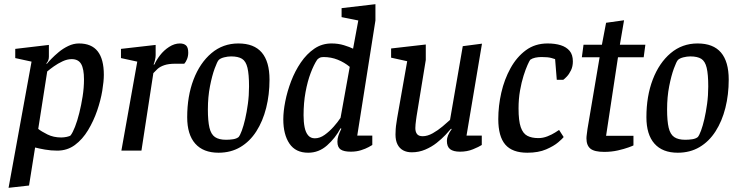

<svg xmlns="http://www.w3.org/2000/svg" viewBox="-20 -721 3543 919"><path d="M21 178 131 -426 53 -443V-487L214 -506V-450Q214 -440 211 -432Q208 -424 202 -418L204 -415Q210 -423 225.5 -439Q241 -455 261.5 -472Q282 -489 307 -501Q332 -513 358 -513Q418 -513 447.5 -475.5Q477 -438 477 -363Q477 -332 469.5 -286.5Q462 -241 445 -191.5Q428 -142 401.5 -98Q375 -54 338.5 -27Q302 0 254 0Q224 0 195.5 -5Q167 -10 148 -15L119 167ZM273 -63Q286 -63 300 -66Q314 -69 318 -73Q328 -86 339 -114Q350 -142 359.5 -180Q369 -218 375.5 -259.5Q382 -301 382 -341Q382 -391 368.5 -414.5Q355 -438 323 -438Q302 -438 279.5 -427.5Q257 -417 238 -403.5Q219 -390 206 -379L163 -104Q178 -92 207 -77.5Q236 -63 273 -63Z M561 0 637 -426 559 -443V-487L725 -506V-457Q725 -447 722 -434Q719 -421 715 -412H719Q728 -433 746 -456.5Q764 -480 789.5 -496.5Q815 -513 841 -513Q860 -513 870.5 -503.5Q881 -494 881 -469Q881 -452 875 -437.5Q869 -423 862 -416H819Q787 -416 766.5 -409Q746 -402 734 -391Q722 -380 714 -371L657 0Z M1026 10Q953 10 914.5 -33.5Q876 -77 876 -160Q876 -261 906.5 -340.5Q937 -420 992 -466.5Q1047 -513 1121 -513Q1196 -513 1233 -469.5Q1270 -426 1270 -340Q1270 -268 1254 -204.5Q1238 -141 1207 -92.5Q1176 -44 1130.5 -17Q1085 10 1026 10ZM1062 -52Q1079 -52 1095.5 -54.5Q1112 -57 1122 -65Q1129 -73 1137.5 -96Q1146 -119 1153.5 -151.5Q1161 -184 1166.5 -224Q1172 -264 1172 -307Q1172 -365 1164.5 -396.5Q1157 -428 1138.5 -439.5Q1120 -451 1086 -451Q1070 -451 1052.5 -446.5Q1035 -442 1027 -434Q1020 -427 1007.5 -393Q995 -359 985 -308Q975 -257 975 -197Q975 -142 982.5 -110Q990 -78 1009 -65Q1028 -52 1062 -52Z M1455 10Q1395 10 1365.5 -33.5Q1336 -77 1336 -150Q1336 -188 1345.5 -236Q1355 -284 1373.5 -332.5Q1392 -381 1420 -422Q1448 -463 1484.5 -488Q1521 -513 1567 -513Q1599 -513 1626.5 -504.5Q1654 -496 1670 -488L1695 -623L1615 -639V-682L1777 -701V-623L1690 -72H1762V-27Q1759 -25 1744.5 -17Q1730 -9 1708 -2Q1686 5 1659 5Q1626 5 1610.5 -5.5Q1595 -16 1595 -43Q1595 -57 1599.5 -71Q1604 -85 1614 -105L1610 -107Q1585 -60 1545.5 -25Q1506 10 1455 10ZM1487 -59Q1511 -59 1534 -75.5Q1557 -92 1577 -114.5Q1597 -137 1610 -157L1654 -401Q1629 -422 1597 -435Q1565 -448 1528 -448Q1516 -448 1508.5 -443.5Q1501 -439 1498 -435Q1482 -411 1467 -371.5Q1452 -332 1442.5 -280.5Q1433 -229 1433 -169Q1433 -137 1438 -112Q1443 -87 1455 -73Q1467 -59 1487 -59Z M1951 8Q1927 8 1909.5 -1.5Q1892 -11 1882.5 -30Q1873 -49 1873 -77Q1873 -89 1874 -103.5Q1875 -118 1877.5 -132.5Q1880 -147 1881 -156L1929 -428L1852 -445V-489L2018 -508V-434L1974 -165Q1973 -158 1971.5 -147Q1970 -136 1969 -126Q1968 -116 1968 -108Q1968 -90 1976 -79.5Q1984 -69 2003 -69Q2026 -69 2051 -83Q2076 -97 2098.5 -116Q2121 -135 2134 -147L2195 -500L2287 -512L2213 -72H2286V-27Q2272 -18 2244 -6.5Q2216 5 2182 5Q2150 5 2134.5 -7Q2119 -19 2119 -47Q2119 -59 2124.5 -73Q2130 -87 2142 -103L2139 -105Q2130 -94 2112 -75Q2094 -56 2070 -37Q2046 -18 2015.5 -5Q1985 8 1951 8Z M2504 10Q2432 10 2398.5 -29Q2365 -68 2365 -151Q2365 -214 2379.5 -277.5Q2394 -341 2423.5 -394.5Q2453 -448 2497 -480.5Q2541 -513 2601 -513Q2637 -513 2664 -504.5Q2691 -496 2706.5 -477.5Q2722 -459 2722 -427Q2722 -403 2713 -384.5Q2704 -366 2693 -354.5Q2682 -343 2676 -339H2645L2637 -438Q2635 -439 2619 -443.5Q2603 -448 2572 -448Q2556 -448 2542 -445Q2528 -442 2518 -435Q2514 -430 2505 -410Q2496 -390 2486 -358.5Q2476 -327 2469 -287Q2462 -247 2462 -202Q2462 -143 2472.5 -112.5Q2483 -82 2504 -71Q2525 -60 2557 -60Q2579 -60 2600.5 -68.5Q2622 -77 2637.5 -87Q2653 -97 2656 -99L2678 -65Q2673 -58 2652 -40Q2631 -22 2594 -6Q2557 10 2504 10Z M2872 6Q2825 6 2806 -9.5Q2787 -25 2787 -59Q2787 -67 2789 -80.5Q2791 -94 2792 -104L2850 -447H2765L2773 -507H2861L2881 -612L2967 -624L2947 -507H3069L3061 -447H2938L2881 -71H3012V-25Q3009 -23 2988.5 -15.5Q2968 -8 2937.5 -1Q2907 6 2872 6Z M3224 10Q3151 10 3112.5 -33.5Q3074 -77 3074 -160Q3074 -261 3104.5 -340.5Q3135 -420 3190 -466.5Q3245 -513 3319 -513Q3394 -513 3431 -469.5Q3468 -426 3468 -340Q3468 -268 3452 -204.5Q3436 -141 3405 -92.5Q3374 -44 3328.5 -17Q3283 10 3224 10ZM3260 -52Q3277 -52 3293.5 -54.5Q3310 -57 3320 -65Q3327 -73 3335.5 -96Q3344 -119 3351.5 -151.5Q3359 -184 3364.5 -224Q3370 -264 3370 -307Q3370 -365 3362.5 -396.5Q3355 -428 3336.5 -439.5Q3318 -451 3284 -451Q3268 -451 3250.5 -446.5Q3233 -442 3225 -434Q3218 -427 3205.5 -393Q3193 -359 3183 -308Q3173 -257 3173 -197Q3173 -142 3180.5 -110Q3188 -78 3207 -65Q3226 -52 3260 -52Z"/></svg>

Font: Faustina Light Medium
Style: Italic
Weight: 500
Italic angle: -8°
Version: Version 1.200